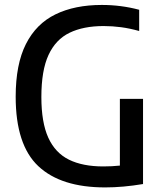

<svg xmlns="http://www.w3.org/2000/svg" viewBox="-20 -770 676 796"><path d="M416 7Q232.5 7 138.8 -81.2Q45 -169.5 45 -369Q45 -503.5 87.5 -587.5Q130 -671.5 210 -710.5Q290 -749.5 402 -749.5Q482 -749.5 557 -729.5V-641.5Q517.5 -652.5 481.8 -657.2Q446 -662 409.5 -662Q326 -662 268.5 -634.2Q211 -606.5 181.2 -542.2Q151.5 -478 151.5 -368Q151.5 -262.5 180.2 -199.2Q209 -136 266 -108Q323 -80 408 -80Q444 -80 477 -83.5V-360H573V-7Q489.5 7 416 7Z"/></svg>

Font: Encode Sans SemiCondensed SemiCondensed Medium
Style: Regular
Weight: 500
Width: 4
Designer: Multiple Designers
Foundry: Impallari Type
Version: Version 3.000; ttfautohint (v1.8.3) -l 8 -r 50 -G 200 -x 14 